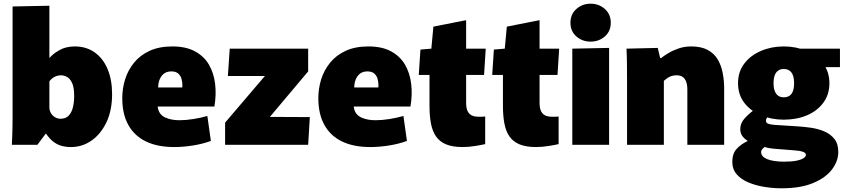

<svg xmlns="http://www.w3.org/2000/svg" viewBox="-20 -783 4561 1038"><path d="M364 12Q335 12 311 5Q287 -2 267 -18Q247 -34 229 -60H227L182 0H44Q45 -17 46 -42.5Q47 -68 47.5 -96.5Q48 -125 48 -149.5Q48 -174 48 -189V-748L247 -752V-471H249Q265 -491 300.5 -511.5Q336 -532 384 -532Q446 -532 491.5 -500Q537 -468 561.5 -410Q586 -352 586 -274Q586 -187 556 -123Q526 -59 475.5 -23.5Q425 12 364 12ZM307 -141Q336 -141 352 -158.5Q368 -176 374.5 -204Q381 -232 381 -264Q381 -311 369.5 -335Q358 -359 341.5 -367.5Q325 -376 309 -376Q296 -376 284 -371.5Q272 -367 262.5 -359.5Q253 -352 247 -343V-202Q247 -186 255 -172Q263 -158 277 -149.5Q291 -141 307 -141Z M922 12Q832 12 769.5 -18Q707 -48 674 -107Q641 -166 641 -252Q641 -305 656.5 -354.5Q672 -404 705 -444.5Q738 -485 789.5 -508.5Q841 -532 912 -532Q985 -532 1034 -505.5Q1083 -479 1109.5 -433.5Q1136 -388 1143 -329.5Q1150 -271 1139 -207H745L853 -287Q826 -228 834.5 -194.5Q843 -161 875 -147Q907 -133 950 -133Q985 -133 1026 -139.5Q1067 -146 1101 -156L1120 -21Q1073 -4 1020.5 4Q968 12 922 12ZM746 -310H965Q966 -314 966 -316.5Q966 -319 966 -322Q966 -339 961.5 -356Q957 -373 944 -385Q931 -397 906 -397Q876 -397 858.5 -378Q841 -359 836.5 -329Q832 -299 841 -267Z M1197 -120 1412 -372H1212L1222 -520H1646V-397L1439 -151L1655 -150L1646 0H1197Z M1982 12Q1892 12 1829.5 -18Q1767 -48 1734 -107Q1701 -166 1701 -252Q1701 -305 1716.5 -354.5Q1732 -404 1765 -444.5Q1798 -485 1849.5 -508.5Q1901 -532 1972 -532Q2045 -532 2094 -505.5Q2143 -479 2169.5 -433.5Q2196 -388 2203 -329.5Q2210 -271 2199 -207H1805L1913 -287Q1886 -228 1894.5 -194.5Q1903 -161 1935 -147Q1967 -133 2010 -133Q2045 -133 2086 -139.5Q2127 -146 2161 -156L2180 -21Q2133 -4 2080.5 4Q2028 12 1982 12ZM1806 -310H2025Q2026 -314 2026 -316.5Q2026 -319 2026 -322Q2026 -339 2021.5 -356Q2017 -373 2004 -385Q1991 -397 1966 -397Q1936 -397 1918.5 -378Q1901 -359 1896.5 -329Q1892 -299 1901 -267Z M2481 12Q2427 12 2392 -2.5Q2357 -17 2337.5 -45Q2318 -73 2310 -114.5Q2302 -156 2302 -211V-378H2244L2253 -515L2312 -520L2323 -639L2500 -674V-520H2606L2597 -378H2500V-228Q2500 -201 2507 -184.5Q2514 -168 2528.5 -160Q2543 -152 2567 -152Q2577 -152 2585.5 -152Q2594 -152 2603 -153V-4Q2587 0 2550.5 6Q2514 12 2481 12Z M2878 12Q2824 12 2789 -2.5Q2754 -17 2734.5 -45Q2715 -73 2707 -114.5Q2699 -156 2699 -211V-378H2641L2650 -515L2709 -520L2720 -639L2897 -674V-520H3003L2994 -378H2897V-228Q2897 -201 2904 -184.5Q2911 -168 2925.5 -160Q2940 -152 2964 -152Q2974 -152 2982.5 -152Q2991 -152 3000 -153V-4Q2984 0 2947.5 6Q2911 12 2878 12Z M3074 -520 3273 -524V0H3074ZM3173 -558Q3128 -558 3096 -586Q3064 -614 3064 -660Q3064 -706 3096 -734.5Q3128 -763 3173 -763Q3218 -763 3250 -734.5Q3282 -706 3282 -660Q3282 -614 3250 -586Q3218 -558 3173 -558Z M3370 -337Q3370 -389 3369.5 -435Q3369 -481 3367 -520L3536 -524L3549 -469H3554Q3570 -482 3594.5 -496.5Q3619 -511 3650 -521.5Q3681 -532 3717 -532Q3771 -532 3806 -513Q3841 -494 3860 -462Q3879 -430 3887 -389Q3895 -348 3895 -304V0H3696V-300Q3696 -318 3692.5 -332Q3689 -346 3682 -356Q3675 -366 3664 -371Q3653 -376 3638 -376Q3623 -376 3610.5 -372Q3598 -368 3588 -361Q3578 -354 3569 -346V0H3370Z M4217 -136Q4151 -136 4094.5 -159.5Q4038 -183 4004 -227Q3970 -271 3970 -333Q3970 -395 4004 -439.5Q4038 -484 4094.5 -508Q4151 -532 4217 -532Q4284 -532 4340 -508Q4396 -484 4430 -439.5Q4464 -395 4464 -333Q4464 -272 4431 -227.5Q4398 -183 4342.5 -159.5Q4287 -136 4217 -136ZM4217 -257Q4236 -257 4248.5 -265.5Q4261 -274 4267 -291Q4273 -308 4273 -333Q4273 -358 4267 -375Q4261 -392 4248.5 -401Q4236 -410 4217 -410Q4199 -410 4186.5 -401Q4174 -392 4168 -375Q4162 -358 4162 -333Q4162 -308 4168.5 -291Q4175 -274 4187 -265.5Q4199 -257 4217 -257ZM4205 235Q4160 235 4113 227.5Q4066 220 4026.5 203.5Q3987 187 3963 159.5Q3939 132 3939 92Q3939 48 3962 22.5Q3985 -3 4021 -20V-22Q4000 -36 3991 -51Q3982 -66 3982 -85Q3982 -117 4006.5 -144Q4031 -171 4063 -193L4136 -159Q4129 -152 4125 -144.5Q4121 -137 4121 -129Q4121 -119 4132 -114.5Q4143 -110 4165 -108L4291 -100Q4325 -98 4363.5 -92.5Q4402 -87 4435.5 -73Q4469 -59 4490.5 -32.5Q4512 -6 4512 39Q4512 88 4478 133Q4444 178 4376 206.5Q4308 235 4205 235ZM4219 91Q4261 91 4287 85.5Q4313 80 4325 71.5Q4337 63 4337 54Q4337 47 4331.5 43Q4326 39 4315.5 36Q4305 33 4292 31.5Q4279 30 4264 29L4163 21Q4144 19 4129.5 16Q4115 13 4106 7L4118 9Q4111 13 4103 21Q4095 29 4095 39Q4095 52 4103.5 61.5Q4112 71 4128 77.5Q4144 84 4167 87.5Q4190 91 4219 91ZM4274 -520H4521V-420H4416Z"/></svg>

Font: Murecho Thin Black
Style: Regular
Weight: 900
Version: Version 1.010